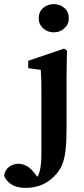

<svg xmlns="http://www.w3.org/2000/svg" viewBox="-117 -691 410 932"><path d="M8 221Q-38 221 -64 202.5Q-90 184 -97 161Q-93 134 -73 119Q-53 104 -28 104Q16 104 50 149L85 194L22 207L17 188Q38 188 53 178.5Q68 169 75 143Q84 111 84 52.5Q84 -6 84 -82V-236Q84 -274 83.5 -299Q83 -324 81 -352L20 -360V-396L194 -455L208 -446L206 -314V-63Q206 -2 201 40Q196 82 183.5 111Q171 140 147 164Q115 196 80 208.5Q45 221 8 221ZM144 -534Q114 -534 92.5 -553.5Q71 -573 71 -602Q71 -634 92.5 -652.5Q114 -671 144 -671Q174 -671 195.5 -652.5Q217 -634 217 -602Q217 -573 195.5 -553.5Q174 -534 144 -534Z"/></svg>

Font: Lisu Bosa Black
Style: Regular
Weight: 900
Designer: David Morse, Annie Olsen, Victor Gaultney, Frank Grießhammer (Latin)
Foundry: SIL International
Version: Version 2.000